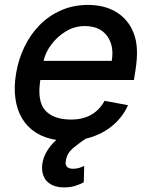

<svg xmlns="http://www.w3.org/2000/svg" viewBox="-20 -573 629 797"><path d="M46.9 -269.2Q56.5 -326.3 81.1 -377.8Q105.8 -429.3 143.8 -468.2Q181.8 -507.1 232.8 -529.8Q283.7 -552.6 345.9 -552.6Q377.1 -552.6 405.9 -545.8Q434.7 -539.1 459.2 -525Q483.7 -511 502.8 -489.3Q522 -467.7 534.1 -437.5Q546.5 -407.3 548.3 -368.3Q550.1 -329.2 541.9 -278.4L535.9 -240.8H147.4Q133.5 -152.3 168.3 -114.3Q202.8 -76.7 275.2 -76.7Q371.1 -76.7 414.1 -154.5L511.4 -136.4Q499.3 -109 481.2 -86.5Q463.1 -63.9 440.5 -46.3Q418 -28.8 391.7 -16.5Q365.4 -4.3 336.6 2.5Q322.4 11.4 310.2 20.8Q297.9 30.2 286.2 39.4Q258.5 61.4 253.6 92.7Q246.4 127.5 283.7 127.5Q298.7 127.5 310.2 123.6Q321.7 119.7 329.5 116.1L327.8 183.6Q314.6 191.1 293.9 198Q273.1 204.9 246.4 204.9Q224.1 204.9 206.1 198.9Q188.2 192.8 176.1 180.9Q164.1 169 158.6 151.6Q153.1 134.2 155.2 111.2Q156.6 96.6 161.8 82.2Q166.9 67.8 174.9 54.5Q182.9 41.2 192.8 29.3Q202.8 17.4 213.8 7.8Q165.1 0.4 129.3 -22.4Q93.4 -45.1 71.9 -81Q50.4 -116.8 43.9 -164.4Q37.3 -212 46.9 -269.2ZM160.9 -320.3H443.9Q454.5 -383.2 424.4 -424Q394.2 -464.8 332 -464.8Q290.5 -464.8 254.6 -443.5Q236.5 -432.9 221.1 -418.9Q205.6 -404.8 193.5 -388.8Q181.5 -372.9 173.1 -355.5Q164.8 -338.1 160.9 -320.3Z"/></svg>

Font: Inter P Medium
Style: Italic
Weight: 500
Italic angle: 9.39999°
Designer: Rasmus Andersson
Foundry: rsms
Version: Version 3.018;git-588b23468